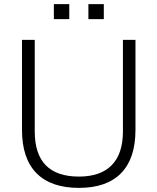

<svg xmlns="http://www.w3.org/2000/svg" viewBox="-20 -906 766 934"><path d="M87 -274V-712H149V-267Q149 -47 364 -47Q469 -47 523.5 -102.5Q578 -158 578 -267V-712H639V-274Q639 -135 569 -63.5Q499 8 364 8Q228 8 157.5 -63.5Q87 -135 87 -274ZM317 -886V-813H242V-886ZM485 -886V-813H410V-886Z"/></svg>

Font: Muli Light
Style: Regular
Weight: 300
Designer: Vernon Adams
Foundry: Vernon Adams
Version: Version 2.100